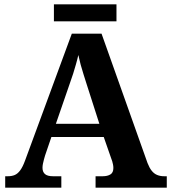

<svg xmlns="http://www.w3.org/2000/svg" viewBox="-20 -870 793 890"><path d="M4.1 0V-53H16.1Q34.4 -53 48.1 -58.7Q61.8 -64.4 73.6 -80.3Q85.3 -96.1 96.2 -125.8L312.9 -714H450.7L663.9 -114.1Q672.5 -92 683.2 -78.5Q694 -64.9 708.4 -59Q722.9 -53 741.3 -53H753.1V0H423V-53H455.9Q477.8 -53 491.6 -61.3Q505.5 -69.6 505.5 -91.2Q505.5 -99.5 503.9 -107.3Q502.3 -115.1 500.2 -122.5Q498.1 -129.9 495.7 -135.1L460.9 -234.9H218.2L188.9 -149.1Q186.5 -141.1 183.7 -130.8Q180.8 -120.4 178.9 -110.5Q177 -100.5 177 -92.2Q177 -73 188.6 -63Q200.2 -53 226.2 -53H264.3V0ZM239 -296H440.6L381.5 -480.2Q374.4 -503.3 367.2 -525.4Q360.1 -547.4 354 -569.8Q348 -592.2 343.1 -615Q338.1 -592.8 331.9 -571.4Q325.7 -550.1 319.2 -528.8Q312.6 -507.5 304.1 -484.6ZM229.9 -771.1V-849.9H519.9V-771.1Z"/></svg>

Font: Noto Serif Hebrew
Style: Regular
Weight: 400
Designer: Monotype Design Team
Foundry: Monotype Imaging Inc.
Version: Version 2.003